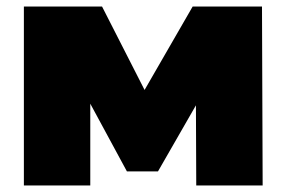

<svg xmlns="http://www.w3.org/2000/svg" viewBox="-20 -567 875 587"><path d="M580 0H783L781 -547H569L422 -292L292 -547H53V0H256V-250L368 -43H463L579 -245Z"/></svg>

Font: Montserrat Custom Black
Style: Regular
Weight: 900
Designer: Julieta Ulanovsky
Foundry: Julieta Ulanovsky
Version: Version 7.200